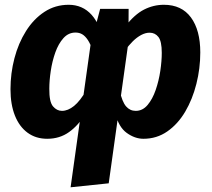

<svg xmlns="http://www.w3.org/2000/svg" viewBox="-20 -569 896 811"><path d="M270.2 -548.8Q299.2 -548.8 323.6 -538.2Q347.9 -527.7 367.4 -505.9Q386.9 -484 400.9 -449.7L371.5 -355.3Q362.1 -383.1 351.2 -399.8Q340.2 -416.4 327.7 -424Q315.2 -431.5 299 -431.5Q269.2 -431.5 248 -408Q226.8 -384.4 213.6 -347.3Q200.5 -310.2 194.4 -269.4Q188.3 -228.6 188.3 -194Q187.7 -139 203.8 -119.8Q220 -100.7 241.7 -100.7Q267.1 -100.7 292.8 -121.5Q318.5 -142.3 346.1 -189.9L340.9 -89Q311.7 -39.7 271.9 -11.3Q232.2 17.2 179.3 17.2Q131.4 17.2 96.6 -8.3Q61.7 -33.8 43 -80.8Q24.3 -127.8 24.3 -192.1Q24.3 -259.3 41 -323Q57.6 -386.6 89.8 -437.7Q121.9 -488.8 167.6 -518.8Q213.2 -548.8 270.2 -548.8ZM403 -531.6H523.3L522.9 -456.6L521.9 -387.1L439.2 205.3L278.2 222.1L368.5 -422.9L380.5 -445.7ZM672.3 -548.8Q747.3 -548.8 786.7 -495.1Q826 -441.5 826 -347.6Q826 -279.9 809.5 -214.7Q793.1 -149.6 762.3 -97.3Q731.5 -45 686.8 -13.9Q642.2 17.2 585.8 17.2Q549.7 17.2 515.3 -7.6Q481 -32.5 467.8 -88.8L485.2 -187.6Q496 -138.7 512.5 -119.7Q529 -100.7 553.3 -100.7Q582.5 -100.7 603.4 -125.6Q624.3 -150.4 637.6 -189Q650.9 -227.6 657.1 -269.4Q663.3 -311.3 663.3 -345.6Q663.3 -394.9 649.1 -412.9Q635 -430.9 611.9 -430.9Q594.7 -430.9 576.5 -421.3Q558.3 -411.6 541.1 -394.7Q524 -377.7 508.3 -356L509 -457.6Q548.5 -508.2 588.4 -528.5Q628.3 -548.8 672.3 -548.8Z"/></svg>

Font: Fira Sans Variable
Style: Italic
Weight: 397
Italic angle: -8°
Designer: Carrois Corporate & Edenspiekermann AG
Foundry: Carrois Corporate GbR & Edenspiekermann AG
Version: Version 4.202